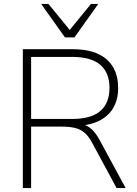

<svg xmlns="http://www.w3.org/2000/svg" viewBox="-20 -955 694 975"><path d="M96 0V-705H351Q462 -705 521 -654Q580 -603 580 -508Q580 -447 553 -403.5Q526 -360 474.5 -337.5Q423 -315 351 -315L362 -327H370Q408 -327 435.5 -307Q463 -287 487 -242L618 0H572L450 -226Q432 -261 411 -279.5Q390 -298 362 -305Q334 -312 295 -312H138V0ZM138 -351H347Q442 -351 489 -391Q536 -431 536 -509Q536 -586 489 -626Q442 -666 347 -666H138ZM310 -765 189 -935H226L334 -803L442 -935H479L358 -765Z"/></svg>

Font: Nunito Sans 12pt ExtraLight ExtraLight
Style: Regular
Weight: 250
Version: Version 3.101;gftools[0.9.27]